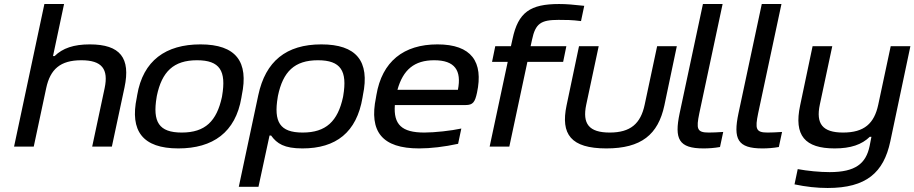

<svg xmlns="http://www.w3.org/2000/svg" viewBox="-20 -730 4553 956"><path d="M201 -710 50 0H148L210 -291C230 -385 280 -430 385 -430C488 -430 521 -386 501 -291L439 0H537L600 -295C631 -441 579 -509 427 -509C347 -509 292 -490 252 -451H244L299 -710Z M663 -256 661 -244C626 -78 690 9 868 9C1040 9 1153 -71 1182 -244L1184 -256C1219 -422 1156 -509 978 -509C806 -509 692 -429 663 -256ZM760 -247 761 -253C786 -373 844 -430 961 -430C1075 -430 1107 -377 1086 -253L1085 -247C1059 -127 1002 -70 885 -70C771 -70 739 -123 760 -247Z M1785 -244 1787 -256C1823 -427 1753 -509 1580 -509C1405 -509 1302 -425 1266 -256L1169 200H1267L1322 -55H1330C1359 -15 1395 9 1486 9C1653 9 1756 -71 1785 -244ZM1363 -247 1364 -253C1389 -373 1446 -430 1563 -430C1677 -430 1710 -377 1689 -253L1688 -247C1662 -126 1603 -70 1487 -70C1373 -70 1342 -123 1363 -247Z M2355 -268C2388 -422 2328 -509 2158 -509C1990 -509 1882 -424 1854 -256L1852 -244C1817 -75 1882 9 2067 9C2124 9 2193 1 2261 -14L2277 -90C2226 -79 2144 -70 2093 -70C1980 -70 1939 -110 1946 -207H2299C2335 -207 2345 -222 2355 -268ZM1959 -283C1987 -383 2043 -430 2142 -430C2245 -430 2279 -379 2260 -283Z M2761 -631C2795 -631 2828 -631 2873 -625L2889 -701C2832 -707 2802 -710 2764 -710C2620 -710 2560 -669 2532 -536L2524 -500H2446L2430 -422H2508L2418 0H2516L2606 -422H2784L2800 -500H2622L2629 -532C2646 -613 2673 -631 2761 -631Z M2801 -205C2771 -62 2822 9 2999 9C3173 9 3257 -60 3288 -205L3350 -500H3252L3190 -209C3170 -114 3119 -70 3016 -70C2912 -70 2879 -114 2899 -209L2961 -500H2863Z M3509 -70C3450 -70 3446 -88 3462 -166L3578 -710H3480L3364 -166C3337 -38 3359 9 3483 9C3509 9 3537 7 3565 2L3581 -73C3555 -71 3523 -70 3509 -70Z M3802 -70C3743 -70 3739 -88 3755 -166L3871 -710H3773L3657 -166C3630 -38 3652 9 3776 9C3802 9 3830 7 3858 2L3874 -73C3848 -71 3816 -70 3802 -70Z M4413 -26 4513 -500H4415L4353 -209C4333 -115 4283 -70 4178 -70C4075 -70 4042 -114 4062 -209L4124 -500H4026L3964 -205C3932 -55 3988 9 4136 9C4216 9 4271 -10 4311 -49H4319L4310 -3C4292 84 4240 127 4111 127C4062 127 4000 121 3952 112L3936 188C3993 200 4047 206 4101 206C4294 206 4380 129 4413 -26Z"/></svg>

Font: LT Wave
Style: Italic
Weight: 400
Designer: Daniel Lyons
Version: Version 2.5 (Glyphs App)